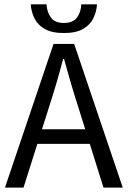

<svg xmlns="http://www.w3.org/2000/svg" viewBox="-20 -857 584 877"><path d="M2.6 0 224.5 -656.3H318.8L540.7 0H452.7L338 -366.6Q320.1 -421.7 304 -476.5Q288 -531.3 272.4 -588H268.4Q253.5 -530.7 237.4 -476.2Q221.4 -421.7 203.5 -366.6L87.4 0ZM119.4 -199.8V-266.5H421.6V-199.8ZM271.8 -706.1Q216.2 -706.1 183.9 -724.9Q151.6 -743.6 137 -773.9Q122.4 -804.1 120.4 -837.3H192.4Q194.4 -802.3 212.2 -777.3Q229.9 -752.2 271.8 -752.2Q313.6 -752.2 331.9 -777.3Q350.2 -802.3 351.2 -837.3H423.1Q421.1 -804.1 406.5 -773.9Q392 -743.6 359.7 -724.9Q327.4 -706.1 271.8 -706.1Z"/></svg>

Font: Source Sans 3 VF
Style: Regular
Weight: 200
Designer: Paul D. Hunt
Foundry: Adobe
Version: Version 3.046;hotconv 1.0.118;makeotfexe 2.5.65603